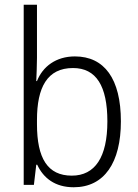

<svg xmlns="http://www.w3.org/2000/svg" viewBox="-20 -780 582 810"><path d="M136 -536V-760H80V0H123L133 -85H137C163 -29 212 10 291 10C420 10 490 -94 490 -268C490 -448 420 -542 296 -542C216 -542 160 -499 136 -438H133C134 -464 136 -504 136 -536ZM288 -493C386 -493 433 -417 433 -268C433 -117 381 -39 283 -39C181 -39 136 -112 136 -256V-274C136 -411 179 -493 288 -493Z"/></svg>

Font: Noto Sans SemiCondensed Light
Style: Regular
Weight: 300
Width: 4
Designer: Monotype Design Team
Foundry: Monotype Imaging Inc.
Version: Version 2.013